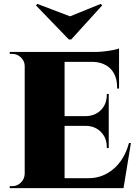

<svg xmlns="http://www.w3.org/2000/svg" viewBox="-20 -967 706 987"><path d="M346 -764 505 -939 498 -947 340 -883 172 -947 165 -939 334 -764ZM643 -232H653L615 0H30V-10H43Q69 -10 87.5 -28.5Q106 -47 107 -73V-627Q107 -638 103.5 -647.5Q100 -657 94 -664.5Q88 -672 80 -678Q72 -684 62.5 -687Q53 -690 43 -690H30V-700H473Q493 -700 518 -703Q543 -706 563 -710Q583 -714 592 -718V-512H582V-520Q582 -559 567 -587.5Q552 -616 524 -632Q496 -648 457 -649H312V-370H421Q469 -371 499 -401.5Q529 -432 529 -480V-484H539V-206H529V-211Q529 -258 499 -288.5Q469 -319 422 -320H312V-51H435Q508 -51 564 -99Q620 -147 643 -232Z"/></svg>

Font: Cinzel Decorative Black
Style: Regular
Weight: 900
Designer: Natanael Gama
Version: Version 1.001;PS 001.001;hotconv 1.0.56;makeotf.lib2.0.21325